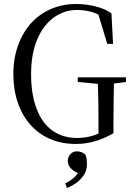

<svg xmlns="http://www.w3.org/2000/svg" viewBox="-20 -706 667 963"><path d="M362 16Q411 16 458 2Q505 -12 549 -38V-88Q549 -151 550 -208Q551 -265 552 -318H470Q472 -265 473 -208Q474 -151 474 -88V-23L501 -49Q465 -30 433 -22Q400 -14 367 -14Q295 -14 243 -51Q191 -88 164 -160Q136 -231 136 -334Q136 -437 167 -509Q198 -581 251 -619Q303 -656 366 -656Q405 -656 444 -645Q482 -633 522 -600L520 -636L469 -648L518 -486H547L539 -639Q511 -658 480 -668Q449 -678 419 -682Q388 -686 363 -686Q294 -686 236 -661Q178 -636 136 -590Q94 -543 71 -479Q47 -414 47 -336Q47 -256 69 -192Q91 -127 132 -81Q173 -34 231 -9Q289 16 362 16ZM370 -295 495 -283H522L612 -295V-318H370ZM416 118Q416 108 415 94Q413 80 408 69Q399 61 388 57Q377 53 366 53Q346 53 333 67Q320 81 320 102Q320 123 337 140Q353 157 382 166L378 151Q364 174 349 187Q333 201 307 214L316 237Q345 225 367 208Q389 191 403 168Q416 146 416 118Z"/></svg>

Font: Source Serif 4 48pt
Style: Regular
Weight: 400
Designer: Frank Grie√ühammer
Foundry: Adobe Systems Incorporated
Version: Version 4.004;hotconv 1.0.116;makeotfexe 2.5.65601